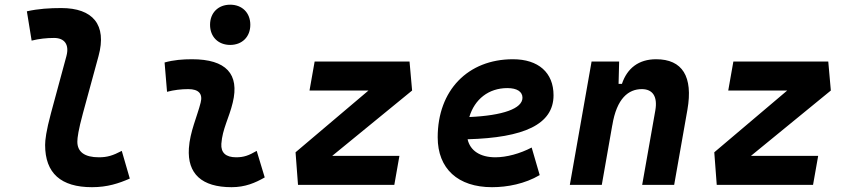

<svg xmlns="http://www.w3.org/2000/svg" viewBox="-20 -776 3556 806"><path d="M366.2 9.8C431.2 9.8 479 -6.3 524.9 -26.4L491.2 -142.6C453.6 -123 430.7 -115.7 395 -115.7C335.4 -115.7 304.2 -138.2 304.7 -182.1C304.7 -197.3 309.1 -230.5 328.1 -300.3L393.6 -540.5C429.7 -672.4 369.6 -742.2 237.3 -742.2C189 -742.2 140.6 -739.3 92.8 -728.5L112.8 -605.5C144 -613.3 175.8 -616.7 207 -616.7C250 -616.7 272 -589.8 258.8 -540.5L193.8 -300.3C173.8 -226.1 169.4 -188 169.4 -167.5C169.4 -48.8 235.8 9.8 366.2 9.8Z M1057.6 -142.6C1023.9 -123 1003.4 -115.7 971.2 -115.7C928.2 -115.7 906.7 -134.8 909.2 -172.4C913.6 -234.9 941.9 -281.2 957 -345.2C986.3 -465.3 929.2 -527.3 786.1 -527.3C747.6 -527.3 709 -524.4 670.9 -513.7L681.2 -390.6C710.9 -398.4 740.7 -401.9 770.5 -401.9C814 -401.9 832 -382.3 822.3 -345.2C808.1 -288.1 777.3 -222.7 772.9 -153.3C766.1 -46.4 827.1 9.8 952.1 9.8C1009.3 9.8 1051.3 -8.3 1091.3 -31.2ZM946.3 -587.4C996.6 -587.4 1030.8 -621.6 1030.8 -671.9C1030.8 -722.2 996.6 -756.3 946.3 -756.3C896 -756.3 861.8 -722.2 861.8 -671.9C861.8 -621.6 896 -587.4 946.3 -587.4Z M1710 -396 1699.2 -517.6H1300.8L1279.3 -396H1526.9L1220.7 -136.7L1231 0H1635.3L1656.7 -121.6H1374.5Z M2059.6 -115.7C1995.6 -115.7 1953.6 -143.6 1942.9 -191.4C2178.7 -197.8 2303.7 -253.4 2303.7 -376C2303.7 -471.2 2240.2 -527.3 2133.3 -527.3C1943.8 -527.3 1817.4 -396.5 1817.4 -199.7C1817.4 -67.9 1902.3 9.8 2045.4 9.8C2109.9 9.8 2183.6 -4.4 2245.6 -41L2211.9 -156.7C2162.6 -130.9 2106.4 -115.7 2059.6 -115.7ZM1950.2 -284.7C1972.2 -359.4 2031.2 -406.2 2109.9 -406.2C2150.4 -406.2 2173.3 -391.1 2173.3 -365.7C2173.3 -320.3 2091.3 -291 1950.2 -284.7Z M2372.1 0H2506.3L2550.3 -250.5V-249.5C2568.8 -363.8 2618.7 -401.9 2674.3 -401.9C2719.7 -401.9 2741.2 -371.1 2731 -312.5L2675.8 0H2810.1L2865.7 -315.4C2890.1 -454.6 2844.7 -527.3 2734.4 -527.3C2661.1 -527.3 2612.8 -489.7 2590.8 -423.8H2576.7L2579.1 -517.6H2463.4Z M3467.8 -396 3457 -517.6H3058.6L3037.1 -396H3284.7L2978.5 -136.7L2988.8 0H3393.1L3414.6 -121.6H3132.3Z"/></svg>

Font: Cascadia Code NF
Style: Bold Italic
Weight: 700
Italic angle: -10°
Monospace: yes
Designer: Aaron Bell
Foundry: Saja Typeworks
Version: Version 2404.023